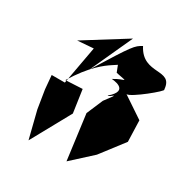

<svg xmlns="http://www.w3.org/2000/svg" viewBox="-163 -738 921 960"><g transform="rotate(30 297.5 -258.0)"><path d="M346 -420C429 -402 399 -418 340 -381C340 -381 455 -377 364 -299C371 -291 427 -356 356 -264L316 -170L350 89L465 -16L567 -149L563 -271L442 -352C467 -349 608 -465 594 -466C586 -582 459 -473 393 -602C355 -580 351 -578 220 -366L331 -609L94 -461L186 -468L146 -248H70L77 -169L94 -63L133 93L258 -134L239 -265L142 -260C283 -491 385 -437 317 -494Z"/></g></svg>

Font: Asimov Silicon
Style: Regular
Weight: 400
Designer: Google
Version: Version 2.000980; 2014